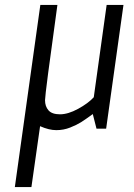

<svg xmlns="http://www.w3.org/2000/svg" viewBox="-20 -520 542 776"><path d="M142 -10 107 236H40L143 -500H212Q162 -140 162 -115Q162 -90 176 -74Q190 -58 222.5 -58Q255 -58 295.5 -80Q336 -102 359 -127L411 -500H479L409 0H370L355 -59Q325 -37 307.5 -26Q290 -15 263.5 -4.5Q237 6 207.5 6Q178 6 142 -10Z"/></svg>

Font: Gudea
Style: Italic
Weight: 400
Version: Version 1.002